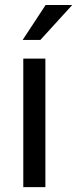

<svg xmlns="http://www.w3.org/2000/svg" viewBox="-20 -769 317 789"><path d="M166.5 0H75.7V-528.3H166.5ZM167.5 -748.5H276.9L146 -605H73.2Z"/></svg>

Font: RobotoInd
Style: Regular
Weight: 400
Designer: Google
Version: Version 2.001101; 2014